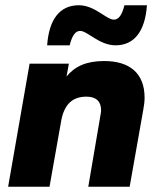

<svg xmlns="http://www.w3.org/2000/svg" viewBox="-20 -713 610 733"><path d="M475 0 527 -294C530 -311 532 -325 532 -340C532 -435 473 -480 378 -480C310 -480 266 -460 234 -421L243 -470H93L11 0H169L213 -248C224 -315 257 -344 310 -344C347 -344 366 -326 366 -291C366 -284 364 -277 363 -270L317 0ZM421 -540C493 -540 534 -594 541 -693H455C446 -656 433 -638 415 -638C386 -638 342 -693 281 -693C208 -693 167 -639 160 -540H246C255 -577 268 -595 286 -595C314 -595 359 -540 421 -540Z"/></svg>

Font: Celebes ExtraBold
Style: Italic
Weight: 800
Italic angle: -10°
Designer: Anugrah Pasau
Foundry: Lafontype
Version: Version 1.000